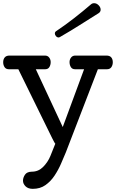

<svg xmlns="http://www.w3.org/2000/svg" viewBox="-24 -904 732 1212"><path d="M183.1 288.1Q153.3 288.1 137.2 272Q121.1 255.9 121.1 236.3Q121.1 217.8 133.5 199Q146 180.2 177.2 179.7Q218.3 179.7 248 149.9Q277.8 120.1 293.9 81.1L325.2 2.9Q323.7 2.9 318.4 -6.8Q313 -16.6 307.6 -27.3Q302.2 -38.1 300.8 -41L91.8 -466.8H32.7Q13.7 -466.8 4.9 -480Q-3.9 -493.2 -3.9 -511.2Q-3.9 -529.8 5.9 -541.5Q15.6 -553.2 36.1 -553.2H259.8Q276.9 -553.2 286.4 -540.8Q295.9 -528.3 295.9 -512.2Q295.9 -494.1 287.6 -480.5Q279.3 -466.8 260.7 -466.8H202.1L372.1 -102.1L506.8 -466.8H450.2Q431.6 -466.8 423.3 -480.5Q415 -494.1 415 -512.2Q415 -528.3 424.6 -540.8Q434.1 -553.2 451.2 -553.2H647.9Q668.9 -553.2 678.5 -541.5Q688 -529.8 688 -511.2Q688 -493.2 679 -480Q669.9 -466.8 650.9 -466.8H593.8L391.1 59.1Q377.9 90.3 361.1 129.4Q344.2 168.5 320.3 204.6Q296.4 240.7 262.9 264.4Q229.5 288.1 183.1 288.1ZM346.2 -667.5Q336.9 -667.5 329.6 -675.5Q322.3 -683.6 322.3 -692.9Q322.3 -702.1 330.6 -707.5Q385.7 -744.1 443.1 -788.8Q500.5 -833.5 550.3 -876.5Q558.6 -883.8 570.3 -883.8Q585.9 -883.8 598.6 -870.8Q611.3 -857.9 611.3 -842.8Q611.3 -829.1 598.6 -820.8Q541 -784.7 478 -744.9Q415 -705.1 355.5 -670.9Q349.6 -667.5 346.2 -667.5Z"/></svg>

Font: Cutive
Style: Regular
Weight: 400
Version: Version 1.100; ttfautohint (v1.8.4.7-5d5b)